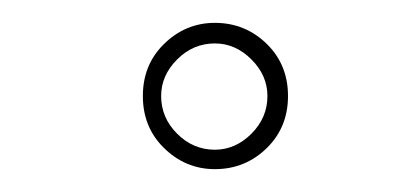

<svg xmlns="http://www.w3.org/2000/svg" viewBox="-20 -516 352 168"><path d="M168 -368Q142 -368 123 -387Q105 -405 105 -432Q105 -459 123 -477Q142 -496 168 -496Q195 -496 214 -477Q232 -459 232 -432Q232 -405 214 -387Q195 -368 168 -368ZM168 -385Q186 -385 200 -399Q214 -413 214 -432Q214 -450 200 -464Q186 -478 168 -478Q149 -478 135 -464Q121 -450 121 -432Q121 -413 135 -399Q149 -385 168 -385Z"/></svg>

Font: Imperial Script
Style: Regular
Weight: 400
Designer: Robert E. Leuschke
Foundry: Robert E. Leuschke
Version: Version 1.010; ttfautohint (v1.8.3)